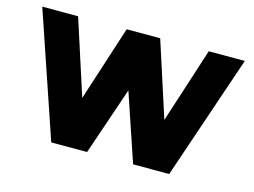

<svg xmlns="http://www.w3.org/2000/svg" viewBox="-79 -670 1059 802"><g transform="rotate(15 451.0 -269.0)"><path d="M351 0H196L13 -538H168L273 -213L378 -538H523L628 -213L733 -538H889L706 0H550L451 -293Z"/></g></svg>

Font: Montreal
Style: Bold
Weight: 700
Designer: Julieta Ulanovsky, usr_local_share
Foundry: Julieta Ulanovsky, usr_local_share
Version: Version 2.001